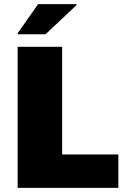

<svg xmlns="http://www.w3.org/2000/svg" viewBox="-20 -916 620 936"><path d="M66 0V-688H283V-163H557V0ZM66 -749V-754L166 -896H353V-891L202 -749Z"/></svg>

Font: Saira SemiExpanded ExtraBold
Style: Regular
Weight: 800
Width: 6
Designer: Hector Gatti with collaboration of the Omnibus-Type team
Foundry: Omnibus-Type
Version: Version 1.101